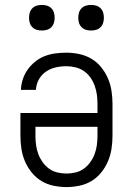

<svg xmlns="http://www.w3.org/2000/svg" viewBox="-20 -752 540 780"><path d="M250 8Q224 8 197.5 2.5Q171 -3 148.5 -16.5Q126 -30 109 -51Q92 -72 81.5 -96.5Q71 -121 67 -147.5Q63 -174 63 -200V-293H376V-330Q376 -349 373.5 -367.5Q371 -386 364.5 -404Q358 -422 347 -437.5Q336 -453 320.5 -463.5Q305 -474 286.5 -478.5Q268 -483 249 -483Q227 -483 205.5 -478Q184 -473 166 -460.5Q148 -448 137.5 -428.5Q127 -409 126 -387H65Q66 -410 73 -431Q80 -452 93 -470Q106 -488 123.5 -502Q141 -516 161.5 -524Q182 -532 204.5 -535Q227 -538 249 -538Q275 -538 301.5 -532.5Q328 -527 351 -513.5Q374 -500 391 -479Q408 -458 418.5 -433.5Q429 -409 433 -383Q437 -357 437 -330V-200Q437 -174 433 -147.5Q429 -121 418.5 -96.5Q408 -72 391 -51Q374 -30 351.5 -16.5Q329 -3 302.5 2.5Q276 8 250 8ZM250 -47Q269 -47 287.5 -51.5Q306 -56 321 -67Q336 -78 347 -93.5Q358 -109 364.5 -126.5Q371 -144 373.5 -162.5Q376 -181 376 -200V-237H124V-200Q124 -181 126.5 -162.5Q129 -144 135.5 -126.5Q142 -109 153 -93.5Q164 -78 179 -67Q194 -56 212.5 -51.5Q231 -47 250 -47ZM350 -628Q339 -628 329 -631Q319 -634 311.5 -641.5Q304 -649 301 -659Q298 -669 298 -680Q298 -691 301 -701Q304 -711 311.5 -718.5Q319 -726 329 -729Q339 -732 350 -732Q361 -732 371 -729Q381 -726 388.5 -718.5Q396 -711 399 -701Q402 -691 402 -680Q402 -669 399 -659Q396 -649 388.5 -641.5Q381 -634 371 -631Q361 -628 350 -628ZM150 -628Q139 -628 129 -631Q119 -634 111.5 -641.5Q104 -649 101 -659Q98 -669 98 -680Q98 -691 101 -701Q104 -711 111.5 -718.5Q119 -726 129 -729Q139 -732 150 -732Q161 -732 171 -729Q181 -726 188.5 -718.5Q196 -711 199 -701Q202 -691 202 -680Q202 -669 199 -659Q196 -649 188.5 -641.5Q181 -634 171 -631Q161 -628 150 -628Z"/></svg>

Font: Iosevka Slab Light
Style: Regular
Weight: 300
Monospace: yes
Designer: Belleve Invis
Foundry: Belleve Invis
Version: Version 11.1.0; ttfautohint (v1.8.3)